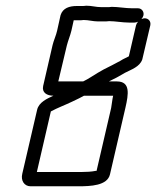

<svg xmlns="http://www.w3.org/2000/svg" viewBox="-20 -642 547 672"><path d="M230 -535 238 -571H254C261 -571 267 -571 273 -572C290 -572 305 -567 324 -567H343C349 -567 355 -567 362 -568C383 -568 409 -563 431 -563H451C454 -563 459 -564 463 -566C459 -561 457 -557 456 -553L431 -445C421 -439 415 -438 401 -429C378 -417 366 -410 343 -399L322 -387C305 -377 290 -366 271 -357H184L214 -483C218 -499 226 -518 230 -535ZM369 -264 318 -44H315C301 -41 282 -40 265 -40H109L158 -252C182 -265 207 -274 232 -286L257 -298L274 -307H376C373 -295 371 -274 369 -264ZM463 -613H443C419 -613 394 -618 371 -618C366 -617 359 -617 354 -617H335C315 -617 302 -622 282 -622C277 -621 271 -621 265 -621H249C223 -621 200 -614 192 -589L180 -535C177 -520 167 -498 164 -484L131 -341C126 -318 144 -307 167 -307C145 -297 116 -284 110 -258L58 -34C52 -10 65 10 87 10H254C297 10 356 8 365 -32L419 -265C430 -313 437 -357 389 -357H361L377 -365C394 -373 399 -377 417 -387C440 -399 469 -408 478 -434L506 -553C509 -567 500 -578 486 -578C483 -578 479 -577 475 -575C479 -580 481 -584 482 -588C485 -601 476 -613 463 -613Z"/></svg>

Font: Electronic
Style: BookIt
Weight: 400
Version: Version 1.011